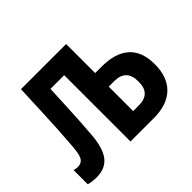

<svg xmlns="http://www.w3.org/2000/svg" viewBox="-126 -724 911 911"><g transform="rotate(-45 329.5 -268.0)"><path d="M59 7Q28 7 6 0V-95Q20 -91 31 -91Q55 -91 66.5 -108Q78 -125 82 -177Q86 -228 89 -277Q92 -326 94.5 -388.5Q97 -451 101 -543H404V-348H448Q539 -348 586.5 -305.5Q634 -263 634 -178Q634 -92 586.5 -46Q539 0 449 0H293V-445H201Q198 -377 195.5 -326.5Q193 -276 190.5 -232.5Q188 -189 184 -144Q176 -64 146 -28.5Q116 7 59 7ZM404 -93H442Q522 -93 521 -174Q522 -257 441 -257H404Z"/></g></svg>

Font: Noto Sans ExtraCondensed SemiBold
Style: Regular
Weight: 600
Width: 2
Designer: Monotype Design Team
Foundry: Monotype Imaging Inc.
Version: Version 2.013; ttfautohint (v1.8.4.7-5d5b)